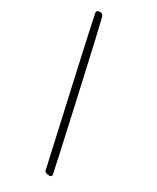

<svg xmlns="http://www.w3.org/2000/svg" viewBox="-209 -851 774 945"><g transform="rotate(30 177.5 -378.5)"><path d="M44 -776Q44 -790 64 -790Q79 -790 84 -771Q93 -739 170 -395.5Q247 -52 262 21Q262 33 248 33Q223 33 220 18Q57 -707 44 -776Z"/></g></svg>

Font: Aguafina Script
Style: Regular
Weight: 400
Designer: Angel Koziupa and Alejandro Paul
Foundry: Angel Koziupa and Alejandro Paul
Version: Version 1.000